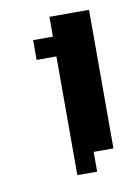

<svg xmlns="http://www.w3.org/2000/svg" viewBox="-55 -418 300 455"><g transform="rotate(-10 95.0 -190.5)"><path d="M95.2 -47.6H142.9V0H95.2ZM95.2 -95.2H142.9V-47.6H95.2ZM95.2 -142.9H142.9V-95.2H95.2ZM95.2 -190.5H142.9V-142.9H95.2ZM95.2 -238.1H142.9V-190.5H95.2ZM95.2 -285.7H142.9V-238.1H95.2ZM95.2 -333.3H142.9V-285.7H95.2ZM95.2 -381H142.9V-333.3H95.2ZM142.9 -381H190.5V-333.3H142.9ZM142.9 -333.3H190.5V-285.7H142.9ZM142.9 -285.7H190.5V-238.1H142.9ZM142.9 -238.1H190.5V-190.5H142.9ZM142.9 -190.5H190.5V-142.9H142.9ZM142.9 -142.9H190.5V-95.2H142.9ZM142.9 -95.2H190.5V-47.6H142.9ZM47.6 -333.3H95.2V-285.7H47.6Z"/></g></svg>

Font: Jacquard 12
Style: Regular
Weight: 400
Designer: Sarah Cadigan-Fried
Version: Version 1.000; ttfautohint (v1.8.4.7-5d5b)